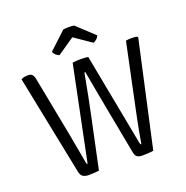

<svg xmlns="http://www.w3.org/2000/svg" viewBox="-152 -1017 1124 1161"><g transform="rotate(-20 410.5 -437.0)"><path d="M38.5 -679.5Q51.5 -686 62 -687.5Q72.5 -689 83 -689Q101 -689 110 -679.8Q119 -670.5 123 -648.5L197 -264.5Q201 -242.5 207.5 -206.5Q214 -170.5 220.8 -134Q227.5 -97.5 231.5 -73.5Q233 -65.5 234.5 -64.2Q236 -63 239.5 -63L363.5 -668Q374.5 -670 389.5 -670.8Q404.5 -671.5 414 -671.5Q425 -671.5 440.5 -670.8Q456 -670 464 -668L577 -73.5Q578.5 -66.5 580 -64.8Q581.5 -63 585.5 -63Q591 -95.5 598 -134Q605 -172.5 612.2 -207.8Q619.5 -243 624 -265L712 -683Q719.5 -684.5 729 -685.2Q738.5 -686 747 -686Q756 -686 765.8 -685.2Q775.5 -684.5 784.5 -682L788.5 -676.5L639.5 -1Q624.5 2 603 3Q581.5 4 567 4Q549.5 4 536.5 -3.2Q523.5 -10.5 519 -36.5L463 -333Q455 -377 442 -445.8Q429 -514.5 416 -588H410Q396.5 -514.5 383.2 -446.2Q370 -378 360 -333L289.5 0Q275.5 2 255.5 3Q235.5 4 222 4Q204 4 188.8 -3.5Q173.5 -11 168 -37.5ZM448.5 -876 560 -772.5Q555 -759.5 544.2 -750.2Q533.5 -741 523.5 -738L414 -813L304.5 -738Q294.5 -741 283.5 -750.2Q272.5 -759.5 268 -772.5L379 -876Q386 -877 395.2 -877.8Q404.5 -878.5 414 -878.5Q424 -878.5 432.8 -877.8Q441.5 -877 448.5 -876Z"/></g></svg>

Font: Signika Light Light
Style: Regular
Weight: 300
Version: Version 2.001